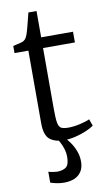

<svg xmlns="http://www.w3.org/2000/svg" viewBox="-101 -743 576 1024"><g transform="rotate(-10 187.0 -230.5)"><path d="M199 10.5Q151 10.5 122.8 -12Q94.5 -34.5 94.5 -99.5V-493H19.5V-531.5Q28 -533.5 39.8 -536.2Q51.5 -539 62 -541.8Q72.5 -544.5 76.5 -547Q82 -550.5 85.8 -554.5Q89.5 -558.5 92.8 -564.2Q96 -570 99 -578.5Q103.5 -590.5 109.8 -614.2Q116 -638 121.8 -660.8Q127.5 -683.5 130 -693.5H174V-551H346.5V-493H174V-165Q174 -112.5 178.2 -88.5Q182.5 -64.5 195.5 -58Q208.5 -51.5 234.5 -51.5Q264 -51.5 299 -59.8Q334 -68 350 -76L363 -39.5Q348.5 -28.5 322 -17Q295.5 -5.5 263 2.5Q230.5 10.5 199 10.5ZM160.5 233.5Q141 233.5 120.8 229.5Q100.5 225.5 87 220.5V161.5Q97.5 165 112 167.2Q126.5 169.5 134 169.5Q163 169.5 181.5 156.8Q200 144 200 99.5Q200 79 193.8 58.8Q187.5 38.5 179.2 22.8Q171 7 166 0L188 -6L205.5 0Q216 9.5 231 30Q246 50.5 257.2 78.2Q268.5 106 268.5 137.5Q268.5 170.5 254.5 192Q240.5 213.5 216.2 223.5Q192 233.5 160.5 233.5Z"/></g></svg>

Font: Merriweather 28pt Light
Style: Regular
Weight: 300
Version: Version 2.100